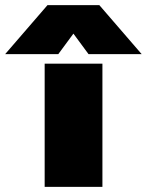

<svg xmlns="http://www.w3.org/2000/svg" viewBox="-139 -728 572 748"><path d="M46 -708H248L413 -517H206L147 -597L88 -517H-119ZM35 -480H260V0H35Z"/></svg>

Font: Prompt Black
Style: Regular
Weight: 900
Designer: Katatrad Team
Foundry: CadsonDemak
Version: Version 1.001